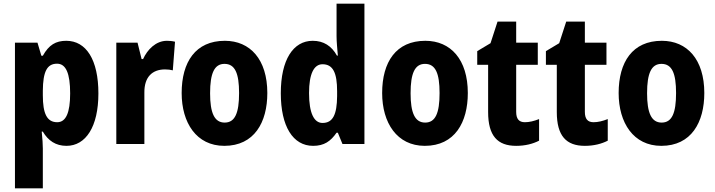

<svg xmlns="http://www.w3.org/2000/svg" viewBox="-20 -873 3872 1040"><path d="M339 -652C282 -652 245 -630 212 -571H204L183 -642H61V147H212V-69C212 -91 210 -120 206 -160H212C241 -111 282 -83 340 -83C445 -83 513 -187 513 -367C513 -549 447 -652 339 -652ZM289 -528C337 -528 360 -476 360 -367C360 -262 337 -211 290 -211C234 -211 212 -258 212 -357V-382C213 -484 234 -528 289 -528Z M884 -652C824 -652 778 -604 755 -553H747L725 -642H610V-93H762V-371C761 -456 805 -497 874 -497C889 -497 906 -495 916 -492L928 -647C912 -651 897 -652 884 -652Z M1428 -369C1428 -551 1335 -652 1198 -652C1039 -652 964 -537 964 -369C964 -208 1044 -83 1195 -83C1358 -83 1428 -211 1428 -369ZM1118 -368C1118 -476 1141 -527 1196 -527C1253 -527 1275 -476 1275 -369C1275 -261 1253 -209 1197 -209C1141 -209 1118 -262 1118 -368Z M1676 -83C1736 -83 1771 -108 1803 -154H1810L1835 -93H1954V-853H1803V-677C1803 -646 1807 -610 1810 -572H1805C1776 -624 1733 -652 1674 -652C1568 -652 1501 -549 1501 -368C1501 -188 1567 -83 1676 -83ZM1727 -207C1681 -207 1654 -260 1654 -369C1654 -472 1680 -525 1727 -525C1784 -525 1806 -478 1806 -379V-352C1805 -252 1783 -207 1727 -207Z M2514 -369C2514 -551 2421 -652 2284 -652C2125 -652 2050 -537 2050 -369C2050 -208 2130 -83 2281 -83C2444 -83 2514 -211 2514 -369ZM2204 -368C2204 -476 2227 -527 2282 -527C2339 -527 2361 -476 2361 -369C2361 -261 2339 -209 2283 -209C2227 -209 2204 -262 2204 -368Z M2823 -211C2791 -211 2776 -229 2776 -267V-522H2893V-642H2776V-756H2675L2637 -639L2565 -596V-522H2624V-266C2624 -137 2675 -83 2776 -83C2825 -83 2867 -94 2900 -111V-228C2872 -217 2847 -211 2823 -211Z M3195 -211C3163 -211 3148 -229 3148 -267V-522H3265V-642H3148V-756H3047L3009 -639L2937 -596V-522H2996V-266C2996 -137 3047 -83 3148 -83C3197 -83 3239 -94 3272 -111V-228C3244 -217 3219 -211 3195 -211Z M3795 -369C3795 -551 3702 -652 3565 -652C3406 -652 3331 -537 3331 -369C3331 -208 3411 -83 3562 -83C3725 -83 3795 -211 3795 -369ZM3485 -368C3485 -476 3508 -527 3563 -527C3620 -527 3642 -476 3642 -369C3642 -261 3620 -209 3564 -209C3508 -209 3485 -262 3485 -368Z"/></svg>

Font: Noto Sans Kannada UI Condensed ExtraBold
Style: Regular
Weight: 800
Width: 3
Designer: Jelle Bosma - Monotype Design Team
Foundry: Monotype Imaging Inc.
Version: Version 2.005